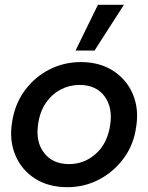

<svg xmlns="http://www.w3.org/2000/svg" viewBox="-20 -766 616 798"><path d="M260 12Q182 12 126 -23.5Q70 -59 44 -120.5Q18 -182 30 -257Q41 -332 82 -388.5Q123 -445 184 -476.5Q245 -508 316 -508Q394 -508 450 -472Q506 -436 532 -375Q558 -314 546 -239Q536 -165 494.5 -108.5Q453 -52 392 -20Q331 12 260 12ZM267 -84Q331 -84 379 -127.5Q427 -171 438 -247Q449 -320 414 -366.5Q379 -413 310 -413Q269 -413 232.5 -394Q196 -375 170.5 -338Q145 -301 138 -247Q128 -175 164 -129.5Q200 -84 267 -84ZM294 -556 387 -746H495L373 -556Z"/></svg>

Font: Host Grotesk Medium
Style: Italic
Weight: 500
Italic angle: -8°
Designer: Doğukan Karapınar based on Poppins by Indian Type Foundry, Jonny Pinhorn
Foundry: Element Type
Version: Version 1.001; ttfautohint (v1.8.4.7-5d5b)